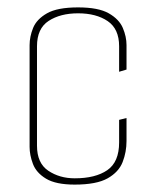

<svg xmlns="http://www.w3.org/2000/svg" viewBox="-20 -495 418 519"><path d="M182 4Q131 4 104.5 -12Q78 -28 69 -52Q60 -76 60 -98V-373Q60 -396 69.5 -419.5Q79 -443 107 -459Q135 -475 191 -475Q246 -475 274 -459Q302 -443 312 -419.5Q322 -396 322 -373V-307L302 -301V-370Q302 -417 271 -438Q240 -459 191 -459Q143 -459 111.5 -438.5Q80 -418 80 -370V-101Q80 -54 110.5 -33.5Q141 -13 182 -13Q238 -13 270 -35Q302 -57 302 -110V-171L322 -176V-114Q322 -84 311.5 -57Q301 -30 271 -13Q241 4 182 4Z"/></svg>

Font: Smooch Sans Thin Thin
Style: Regular
Weight: 250
Version: Version 1.010